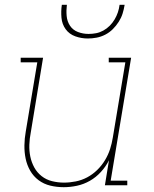

<svg xmlns="http://www.w3.org/2000/svg" viewBox="-20 -770 640 798"><path d="M245 8Q216 8 189 1.5Q162 -5 140.5 -21Q119 -37 105.5 -60.5Q92 -84 86.5 -111Q81 -138 81.5 -166.5Q82 -195 87 -223L135 -511H66V-530H159L108 -220Q103 -195 102 -169Q101 -143 106 -119Q111 -95 122.5 -74Q134 -53 153 -38Q172 -23 196.5 -17Q221 -11 246 -11Q270 -11 295 -16Q320 -21 342.5 -33Q365 -45 384 -63.5Q403 -82 416.5 -104.5Q430 -127 437.5 -150.5Q445 -174 449 -199L501 -511H432V-530H525L440 -19H509V0H416L433 -104Q420 -78 399.5 -55.5Q379 -33 353.5 -18.5Q328 -4 300 2Q272 8 245 8ZM345 -610Q318 -610 293 -619Q268 -628 253 -648.5Q238 -669 235.5 -696Q233 -723 237 -750H258Q255 -727 257 -704Q259 -681 271 -663Q283 -645 304 -637Q325 -629 348 -629Q364 -629 379.5 -632Q395 -635 409.5 -643Q424 -651 436 -663Q448 -675 456.5 -689.5Q465 -704 470 -719Q475 -734 477 -750H498Q495 -731 489.5 -713.5Q484 -696 473.5 -679.5Q463 -663 449 -649Q435 -635 417.5 -626Q400 -617 381.5 -613.5Q363 -610 345 -610Z"/></svg>

Font: Iosevka Slab ThExObl
Style: Regular
Weight: 100
Width: 7
Italic angle: -9°
Monospace: yes
Designer: Belleve Invis
Foundry: Belleve Invis
Version: Version 11.1.1; ttfautohint (v1.8.3)